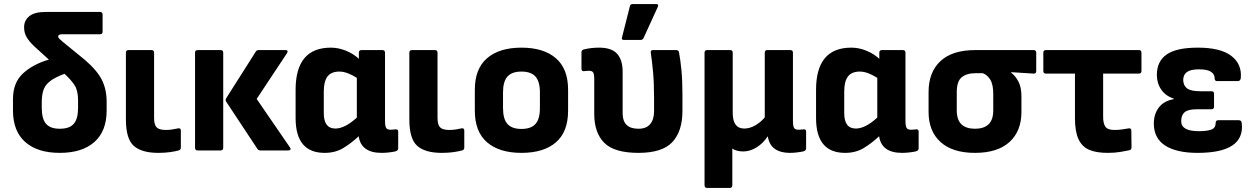

<svg xmlns="http://www.w3.org/2000/svg" viewBox="-20 -742 6180 947"><path d="M275 12Q165 12 104.5 -41.5Q44 -95 44 -197V-253Q44 -334 93 -379.5Q142 -425 221 -448L154 -509Q125 -535 111.5 -558.5Q98 -582 99 -609Q99 -641 124.5 -662Q150 -683 204 -683H473Q486 -683 486 -670V-585Q486 -573 473 -573H286Q267 -573 267 -562Q267 -556 273 -550.5Q279 -545 288 -537L397 -448Q459 -395 482.5 -348Q506 -301 506 -240V-197Q506 -95 445.5 -41.5Q385 12 275 12ZM186 -210Q186 -156 207 -131.5Q228 -107 275 -107Q323 -107 344 -131.5Q365 -156 365 -210V-248Q365 -295 348 -321.5Q331 -348 298 -378Q250 -360 226 -341Q202 -322 194 -297Q186 -272 186 -238Z M761 12Q679 12 640 -22.5Q601 -57 601 -153V-482Q601 -495 614 -495H727Q740 -495 740 -482V-160Q740 -127 752.5 -114Q765 -101 798 -101Q815 -101 830 -103.5Q845 -106 859 -109Q872 -111 872 -98V-14Q872 -3 861 0Q843 5 817.5 8.5Q792 12 761 12Z M1265 0Q1255 0 1250 -7L1096 -240Q1090 -248 1096 -258L1242 -488Q1246 -495 1257 -495H1388Q1396 -495 1398 -490.5Q1400 -486 1395 -479L1246 -254L1410 -15Q1415 -9 1412.5 -4.5Q1410 0 1402 0ZM955 0Q942 0 942 -13V-482Q942 -495 955 -495H1068Q1081 -495 1081 -482V-13Q1081 0 1068 0Z M1581 12Q1438 12 1438 -160V-299Q1438 -507 1612 -507Q1649 -507 1686 -492Q1723 -477 1750 -452V-482Q1750 -495 1763 -495H1866Q1879 -495 1879 -482V-147Q1879 -119 1885 -110.5Q1891 -102 1908 -102Q1914 -102 1920 -103Q1926 -104 1932 -104Q1944 -105 1944 -93V-10Q1944 1 1929 5Q1915 8 1897 10Q1879 12 1862 12Q1761 12 1749 -70Q1713 -36 1673.5 -12Q1634 12 1581 12ZM1577 -184Q1577 -108 1634 -108Q1681 -108 1740 -162V-358Q1718 -372 1696 -380.5Q1674 -389 1654 -389Q1614 -389 1595.5 -365Q1577 -341 1577 -291Z M2159 12Q2077 12 2038 -22.5Q1999 -57 1999 -153V-482Q1999 -495 2012 -495H2125Q2138 -495 2138 -482V-160Q2138 -127 2150.5 -114Q2163 -101 2196 -101Q2213 -101 2228 -103.5Q2243 -106 2257 -109Q2270 -111 2270 -98V-14Q2270 -3 2259 0Q2241 5 2215.5 8.5Q2190 12 2159 12Z M2552 12Q2443 12 2382.5 -40Q2322 -92 2322 -196V-299Q2322 -403 2382.5 -455Q2443 -507 2552 -507Q2661 -507 2721.5 -455Q2782 -403 2782 -299V-196Q2782 -92 2722 -40Q2662 12 2552 12ZM2552 -106Q2599 -106 2621 -130.5Q2643 -155 2643 -209V-286Q2643 -340 2621 -364.5Q2599 -389 2552 -389Q2505 -389 2483 -364.5Q2461 -340 2461 -286V-209Q2461 -155 2483 -130.5Q2505 -106 2552 -106Z M3129 12Q3010 12 2960.5 -37.5Q2911 -87 2911 -180V-351Q2911 -377 2905.5 -385Q2900 -393 2884 -393Q2878 -393 2872 -392Q2866 -391 2860 -391Q2848 -390 2848 -403V-485Q2848 -496 2863 -499Q2897 -507 2935 -507Q2997 -507 3024 -476.5Q3051 -446 3051 -389V-183Q3051 -107 3129 -107Q3168 -107 3187 -130Q3206 -153 3206 -193V-261Q3206 -333 3201 -387.5Q3196 -442 3190 -480Q3187 -495 3201 -495H3315Q3327 -495 3329 -484Q3336 -448 3341 -396Q3346 -344 3346 -278V-195Q3346 -95 3296.5 -41.5Q3247 12 3129 12ZM3057 -545Q3044 -545 3048 -558L3087 -712Q3089 -722 3101 -722H3216Q3231 -722 3224 -707L3154 -554Q3150 -545 3139 -545Z M3468 185Q3455 185 3455 172V-482Q3455 -495 3468 -495H3581Q3594 -495 3594 -482V-185Q3594 -108 3651 -108Q3678 -108 3705 -123.5Q3732 -139 3752 -163V-482Q3752 -495 3765 -495H3878Q3891 -495 3891 -482V-147Q3891 -119 3897 -110.5Q3903 -102 3920 -102Q3926 -102 3932 -103Q3938 -104 3944 -104Q3956 -105 3956 -93V-10Q3956 1 3941 5Q3927 8 3909 10Q3891 12 3875 12Q3830 12 3802 -7.5Q3774 -27 3767 -69V-70Q3744 -35 3711.5 -15Q3679 5 3646 5Q3613 5 3592 -9V172Q3592 185 3579 185Z M4148 12Q4005 12 4005 -160V-299Q4005 -507 4179 -507Q4216 -507 4253 -492Q4290 -477 4317 -452V-482Q4317 -495 4330 -495H4433Q4446 -495 4446 -482V-147Q4446 -119 4452 -110.5Q4458 -102 4475 -102Q4481 -102 4487 -103Q4493 -104 4499 -104Q4511 -105 4511 -93V-10Q4511 1 4496 5Q4482 8 4464 10Q4446 12 4429 12Q4328 12 4316 -70Q4280 -36 4240.5 -12Q4201 12 4148 12ZM4144 -184Q4144 -108 4201 -108Q4248 -108 4307 -162V-358Q4285 -372 4263 -380.5Q4241 -389 4221 -389Q4181 -389 4162.5 -365Q4144 -341 4144 -291Z M4789 12Q4678 12 4619 -41.5Q4560 -95 4560 -190V-288Q4560 -386 4618.5 -440.5Q4677 -495 4790 -495H5078Q5091 -495 5091 -482V-392Q5091 -378 5078 -379L4967 -386V-384Q4988 -368 5003 -340Q5018 -312 5018 -267V-190Q5018 -95 4959 -41.5Q4900 12 4789 12ZM4789 -107Q4833 -107 4856 -129Q4879 -151 4879 -198V-278Q4879 -327 4863.5 -350.5Q4848 -374 4827 -381H4792Q4748 -381 4723.5 -361Q4699 -341 4699 -287V-198Q4699 -151 4722 -129Q4745 -107 4789 -107Z M5443 12Q5388 12 5352.5 -3Q5317 -18 5299.5 -55.5Q5282 -93 5282 -159V-379H5139Q5126 -379 5126 -392V-482Q5126 -495 5139 -495H5597Q5610 -495 5610 -482V-392Q5610 -379 5597 -379H5421V-166Q5421 -132 5432.5 -116.5Q5444 -101 5477 -101Q5499 -101 5517 -104Q5535 -107 5548 -109Q5560 -110 5560 -98L5561 -16Q5561 -4 5551 -1Q5532 3 5505 7.5Q5478 12 5443 12Z M5887 12Q5783 12 5727 -24Q5671 -60 5671 -133Q5671 -179 5695.5 -211.5Q5720 -244 5769 -253V-256Q5730 -268 5708 -299.5Q5686 -331 5686 -372Q5686 -440 5734.5 -473.5Q5783 -507 5888 -507Q6000 -507 6053 -466.5Q6106 -426 6100 -357Q6098 -342 6085 -342H5983Q5971 -342 5971 -356Q5971 -376 5953 -388Q5935 -400 5894 -400Q5852 -400 5834 -386.5Q5816 -373 5816 -348Q5816 -321 5834.5 -306.5Q5853 -292 5899 -292H5955Q5968 -292 5968 -280V-216Q5968 -203 5955 -203H5882Q5840 -203 5823 -188.5Q5806 -174 5806 -144Q5806 -95 5893 -95Q5934 -95 5955 -103Q5976 -111 5976 -135Q5976 -149 5988 -149H6091Q6104 -149 6105 -132Q6119 12 5887 12Z"/></svg>

Font: Sofia Sans ExtraBold
Style: Regular
Weight: 800
Designer: Botio Nikoltchev, Ani Petrova
Foundry: lettersoup
Version: Version 4.101; ttfautohint (v1.8.4.7-5d5b)